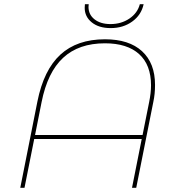

<svg xmlns="http://www.w3.org/2000/svg" viewBox="-20 -889 844 909"><path d="M714 -487Q714 -444 706 -407L625 0H605L651 -231H142L96 0H76L157 -408Q187 -558 266 -630.5Q345 -703 477 -703Q591 -703 652.5 -646.5Q714 -590 714 -487ZM695 -485Q695 -582 638.5 -633Q582 -684 477 -684Q353 -684 279 -615.5Q205 -547 177 -406L146 -250H655L686 -405Q695 -449 695 -485ZM381 -852Q381 -863 382 -869H400Q399 -865 399 -856Q399 -820 427.5 -797.5Q456 -775 503 -775Q554 -775 592.5 -801Q631 -827 642 -869H660Q649 -818 606 -787Q563 -756 504 -756Q448 -756 414.5 -783Q381 -810 381 -852Z"/></svg>

Font: Montserrat Alternates Thin
Style: Italic
Weight: 250
Italic angle: -11.3°
Designer: Julieta Ulanovsky
Foundry: Julieta Ulanovsky
Version: Version 7.200